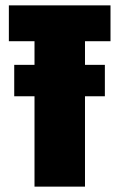

<svg xmlns="http://www.w3.org/2000/svg" viewBox="-20 -695 446 715"><path d="M33 -336.5H370.5V-453.5H33ZM108.5 0H296.5V-541.5H391.5V-675H13V-541.5H108.5Z"/></svg>

Font: Anybody ExtraCondensed Black
Style: Regular
Weight: 900
Width: 2
Version: Version 1.113;gftools[0.9.25]